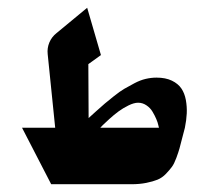

<svg xmlns="http://www.w3.org/2000/svg" viewBox="-20 -474 537 494"><path d="M389 -145.3H238Q240.3 -148 244.7 -152.3Q249 -156.7 261.2 -167.7Q273.3 -178.7 284.8 -187.2Q296.3 -195.7 310.5 -202.7Q324.7 -209.7 335.3 -209.7Q347 -209.7 356.8 -203Q366.7 -196.3 372.3 -186.8Q378 -177.3 382 -168Q386 -158.7 387.3 -152ZM111.7 0H318.3Q339.3 0 356.5 -3.5Q373.7 -7 385.5 -11.8Q397.3 -16.7 407 -26.8Q416.7 -37 422.3 -44.7Q428 -52.3 433.7 -67.7Q439.3 -83 441.8 -92Q444.3 -101 449 -119.7Q453.3 -136.7 455.7 -145.3Q459.7 -165 460.5 -182.2Q461.3 -199.3 458.2 -216.7Q455 -234 446.7 -246.3Q438.3 -258.7 422.2 -266.5Q406 -274.3 382.7 -274.3Q369 -274.3 354.8 -271Q340.7 -267.7 325.8 -259.8Q311 -252 299.8 -245.5Q288.7 -239 273 -226.5Q257.3 -214 250 -207.8Q242.7 -201.7 227 -187.5Q211.3 -173.3 208 -170.3L207.3 -309L239.7 -332.3L204.3 -454L125.3 -388.7Q113 -379 107 -364.7Q101 -350.3 102.7 -334.7L122 -145.3H36.7Z"/></svg>

Font: Jomhuria
Style: Regular
Weight: 400
Designer: Arabic design by Kourosh Beigpour, Latin design by Eben Sorkin, engineering by Lasse Fister and Khaled Hosney
Version: Version 1.0000